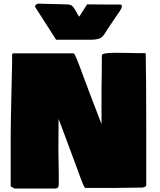

<svg xmlns="http://www.w3.org/2000/svg" viewBox="-20 -1028 883 1061"><path d="M173.3 -991.2Q173.3 -1001 188.5 -1007.8Q215.3 -1007.8 265.9 -1005.9Q316.4 -1003.9 344.7 -1003.9Q365.2 -1003.9 375 -998Q384.8 -992.2 398.4 -967.8L417 -935.5Q424.8 -945.8 439.5 -969.7Q454.1 -993.7 461.9 -1003.9Q482.9 -1003.9 522.7 -1003.4Q562.5 -1002.9 582 -1002.9H644.5Q653.3 -1002.9 653.3 -992.2Q653.3 -988.8 651.9 -984.9Q650.4 -981 647.2 -975.3Q644 -969.7 641.8 -966.3Q639.6 -962.9 634.5 -955.6Q629.4 -948.2 627.9 -946.3Q589.4 -890.6 573.2 -865.2Q570.3 -860.8 564 -850.3Q557.6 -839.8 554.7 -835.9Q551.8 -832 544.9 -825.2Q538.1 -818.4 531 -815.7Q523.9 -813 512.2 -810.8Q500.5 -808.6 485.4 -808.6H290ZM39.1 2V-218.8Q38.1 -339.8 46.9 -680.7V-720.7Q46.9 -731.4 50.8 -733.4H386.7Q391.6 -733.4 406.5 -696.3Q421.4 -659.2 442.6 -600.8Q463.9 -542.5 472.7 -520.5L541 -341.8V-531.2Q541 -555.7 542.2 -620.8Q543.5 -686 543 -722.7Q543 -736.3 621.1 -736.3Q645.5 -736.3 688 -735.4Q730.5 -734.4 740.2 -734.4H777.3Q785.2 -734.4 785.2 -731.4Q788.1 -595.7 788.1 -342.8V-3.9Q784.7 8.8 756.8 8.8H744.1Q718.8 8.8 669.4 9.8Q620.1 10.7 594.7 10.7H451.2Q444.3 8.3 422.9 -50.8Q399.9 -114.7 354.5 -235.8Q309.1 -356.9 303.7 -371.1Q303.7 -342.3 303.2 -285.2Q302.7 -228 302.7 -199.2Q302.7 -177.7 303.7 -134.8Q304.7 -91.8 304.7 -70.3V-8.8Q304.7 13.7 285.2 13.7H60.5ZM785.2 -732.4V-730.5Z"/></svg>

Font: Bowlby One SC
Style: Regular
Weight: 400
Width: 1
Version: Version 1.2